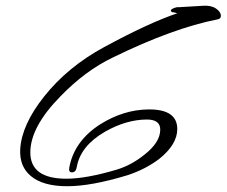

<svg xmlns="http://www.w3.org/2000/svg" viewBox="-20 -626 785 665"><path d="M213 19Q128 19 86 -17Q47 -50 50 -109Q55 -194 133 -292Q215 -395 341 -463Q496 -547 594 -580Q591 -581 585 -582.5Q579 -584 576 -584Q571 -587 572 -591Q574 -595 583.5 -598.5Q593 -602 599 -601L683 -606Q711 -608 728 -596.5Q745 -585 745 -571Q745 -561 734 -559Q580 -529 371 -427Q275 -381 189 -292Q85 -186 85 -98Q85 -7 210 -7Q279 -7 386 -39Q435 -54 480 -90Q535 -133 535 -177Q535 -212 489 -212Q418 -212 344 -170Q259 -121 246 -48Q243 -29 229 -29Q217 -29 220 -46Q237 -138 328 -196Q408 -246 494 -247Q594 -248 594 -179Q594 -126 532 -76Q483 -39 421 -19Q296 19 213 19Z"/></svg>

Font: Alex Brush
Style: Regular
Weight: 400
Designer: Robert E. Leuschke
Foundry: Robert E. Leuschke
Version: Version 1.111; ttfautohint (v1.8.4.7-5d5b)